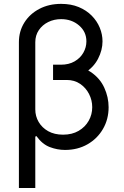

<svg xmlns="http://www.w3.org/2000/svg" viewBox="-20 -757 632 982"><path d="M251.4 -420.5H322.4Q397 -420.5 444.1 -388.8Q491.1 -357.2 513.3 -308.6Q535.5 -259.9 535.5 -208.8Q535.5 -147 506.7 -97.5Q478 -47.9 427.6 -19Q377.1 9.9 312.5 9.9Q273.1 9.9 234.6 -4.8Q196 -19.5 166.2 -61.1L160.5 -58.2V-197.4Q160.5 -162.6 177.7 -133.2Q195 -103.7 226.7 -85.9Q258.5 -68.2 302.6 -68.2Q348.7 -68.2 382.1 -87.7Q415.5 -107.2 433.6 -139.2Q451.7 -171.2 451.7 -208.8Q451.7 -244.3 435.5 -276.1Q419.4 -307.9 390.1 -327.9Q360.8 -348 321 -348H251.4ZM292.6 -737.2Q343.4 -737.2 382.6 -720.9Q421.9 -704.5 449 -677Q476.2 -649.5 490.2 -615.4Q504.3 -581.3 504.3 -545.5Q504.3 -500.7 481.5 -456.5Q458.8 -412.3 411.9 -383Q365.1 -353.7 292.6 -353.7H251.4V-426.1H291.2Q332.4 -426.1 361.7 -443.2Q391 -460.2 406.4 -487.6Q421.9 -514.9 421.9 -545.5Q421.9 -594.5 384.4 -626.8Q346.9 -659.1 292.6 -659.1Q256.4 -659.1 226.4 -644.2Q196.4 -629.3 178.4 -602.6Q160.5 -576 160.5 -541.2V204.5H76.7V-541.2Q76.7 -597.3 104.6 -641.7Q132.5 -686.1 181.3 -711.6Q230.1 -737.2 292.6 -737.2Z"/></svg>

Font: InterMG
Style: Regular
Weight: 400
Designer: Rasmus Andersson
Foundry: rsms
Version: Version 3.019;December 26, 2023;FontCreator 15.0.0.2955 64-b